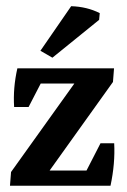

<svg xmlns="http://www.w3.org/2000/svg" viewBox="-20 -590 402 610"><path d="M11.7 0 15.1 -43.5 216.3 -324.7H109.4L70.8 -250H24.9Q21 -310.5 35.2 -373H342.3L338.9 -329.6L137.7 -48.3H254.9L299.3 -134.8H342.8Q346.2 -70.8 331.1 0ZM146.5 -406.7 108.4 -428.7 206.1 -570.3Q256.3 -568.8 296.9 -548.3L294.9 -526.9Z"/></svg>

Font: Markazi Text SemiBold
Style: Regular
Weight: 600
Designer: Borna Izadpanah (Arabic designer), Fiona Ross (Arabic design director) and Florian Runge (Latin designer)
Foundry: Borna Izadpanah and Florian Runge
Version: Version 1.001; ttfautohint (v1.8.3)